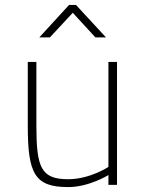

<svg xmlns="http://www.w3.org/2000/svg" viewBox="-20 -752 597 781"><path d="M421 -500V-73C421 -73 346 -23 257 -23C146 -23 128 -72 128 -242V-500H93V-240C93 -46 121 9 257 9C343 9 421 -40 421 -40V0H456V-500ZM140 -600H183L276 -700L368 -600H411L289 -732H261Z"/></svg>

Font: TitilliumText22L
Style: 1 wt
Weight: 100
Designer: Campivisivi
Foundry: Campivisivi
Version: 1.000